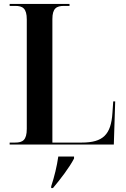

<svg xmlns="http://www.w3.org/2000/svg" viewBox="-20 -734 638 975"><path d="M29 0H558L565 -219H555L551 -161C544 -50 503 -10 395 -10H246V-637C246 -692 267 -704 305 -704H333V-714H29V-704H57C95 -704 116 -692 116 -635V-80C116 -22 95 -10 57 -10H29ZM240 212V221H249C286 177 333 116 356 71V61H276C269 110 256 164 240 212Z"/></svg>

Font: Noto Serif Display SemiCondensed SemiBold
Style: Regular
Weight: 600
Width: 4
Designer: Monotype Design Team
Foundry: Monotype Imaging Inc.
Version: Version 2.009